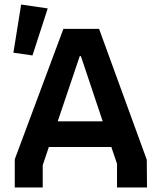

<svg xmlns="http://www.w3.org/2000/svg" viewBox="-20 -825 712 845"><path d="M190 -788 73 -805 39 -593 123 -581ZM45 0H168V-98L195 -178H470L495 -104V0H627L626 -122L416 -698H259L45 -124ZM234 -291 331 -578H336L432 -291Z"/></svg>

Font: Braiins Sans SemiBold
Style: Regular
Weight: 600
Designer: Mike Abbink, Paul van der Laan, Pieter van Rosmalen, Jiri Chlebus, Lubos Buracinsky
Foundry: Bold Monday, Sudetype
Version: Version 1.000;hotconv 1.0.109;makeotfexe 2.5.65596